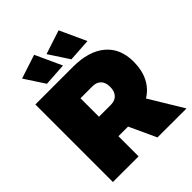

<svg xmlns="http://www.w3.org/2000/svg" viewBox="-251 -1079 1227 1227"><g transform="rotate(-45 362.0 -465.5)"><path d="M453 0 369 -182H282V0H50V-701H389Q532 -701 610 -635.5Q688 -570 688 -450Q688 -374 659.5 -317.5Q631 -261 577 -228L715 0ZM282 -358H389Q427 -358 447.5 -380.5Q468 -403 468 -443Q468 -482 447.5 -503.5Q427 -525 389 -525H282ZM269 -931 351 -752 196 -742 107 -878ZM490 -931 572 -752 417 -742 328 -878Z"/></g></svg>

Font: Argentum Sans Black
Style: Regular
Weight: 900
Designer: Julieta Ulanovsky (Modified by Cristiano Sobral)
Foundry: Julieta Ulanovsky
Version: Version 1.000; ttfautohint (v1.5.65-e2d9)